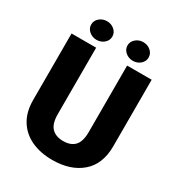

<svg xmlns="http://www.w3.org/2000/svg" viewBox="-206 -1017 1077 1161"><g transform="rotate(30 332.5 -436.5)"><path d="M439.9 -710.9H611.3V-246.6Q611.3 -121.6 535.2 -55.9Q459 9.8 332.5 9.8Q249 9.8 185.8 -19.5Q122.6 -48.8 87.2 -106.2Q51.8 -163.6 51.8 -246.6V-710.9H223.6V-246.6Q223.6 -180.7 252 -151.4Q280.3 -122.1 332.5 -122.1Q385.3 -122.1 412.6 -151.4Q439.9 -180.7 439.9 -246.6ZM127.4 -817.9Q127.4 -845.2 149.4 -864Q171.4 -882.8 201.2 -882.8Q231.4 -882.8 253.2 -864Q274.9 -845.2 274.9 -817.9Q274.9 -790.5 253.2 -771.7Q231.4 -752.9 201.2 -752.9Q171.4 -752.9 149.4 -771.7Q127.4 -790.5 127.4 -817.9ZM380.9 -817.9Q380.9 -845.2 402.8 -864Q424.8 -882.8 454.6 -882.8Q484.9 -882.8 506.6 -864Q528.3 -845.2 528.3 -817.9Q528.3 -790.5 506.6 -771.7Q484.9 -752.9 454.6 -752.9Q424.8 -752.9 402.8 -771.7Q380.9 -790.5 380.9 -817.9Z"/></g></svg>

Font: Vazirmatn RD UI Black
Style: Regular
Weight: 900
Designer: Saber Rastikerdar
Foundry: Saber Rastikerdar
Version: Version 33.003